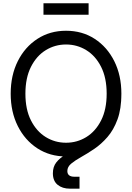

<svg xmlns="http://www.w3.org/2000/svg" viewBox="-20 -923 789 1147"><path d="M374.5 11.7Q278.3 11.7 203.6 -36.6Q128.9 -85 86.4 -169.7Q43.9 -254.4 43.9 -363.3Q43.9 -473.1 86.4 -557.9Q128.9 -642.6 203.6 -690.9Q278.3 -739.3 374.5 -739.3Q471.2 -739.3 545.7 -690.9Q620.1 -642.6 662.6 -557.9Q705.1 -473.1 705.1 -363.3Q705.1 -254.4 662.6 -169.7Q620.1 -85 545.7 -36.6Q471.2 11.7 374.5 11.7ZM374.5 -70.3Q440.4 -70.3 495.6 -104.2Q550.8 -138.2 584 -203.6Q617.2 -269 617.2 -363.3Q617.2 -458 584 -523.7Q550.8 -589.4 495.6 -623.3Q440.4 -657.2 374.5 -657.2Q308.6 -657.2 253.4 -623.3Q198.2 -589.4 165 -523.7Q131.8 -458 131.8 -363.3Q131.8 -269 165 -203.6Q198.2 -138.2 253.4 -104.2Q308.6 -70.3 374.5 -70.3ZM397.5 204.1Q352.5 204.1 324.2 180.9Q295.9 157.7 295.9 112.3Q295.9 73.2 316.2 47.4Q336.4 21.5 369.6 2.2Q402.8 -17.1 442.6 -35.9Q482.4 -54.7 522.2 -79.1Q562 -103.5 595.2 -139.6Q628.4 -175.8 648.7 -230Q668.9 -284.2 668.9 -363.3H705.1Q705.1 -272.5 681.9 -209.5Q658.7 -146.5 621.8 -104.2Q585 -62 543.7 -33.9Q502.4 -5.9 465.6 14.6Q428.7 35.2 405.5 54.4Q382.3 73.7 382.3 98.6Q382.3 132.8 424.8 132.8H455.1V204.1ZM509.3 -903.3V-835H239.7V-903.3Z"/></svg>

Font: Inter Display
Style: Regular
Weight: 400
Designer: Rasmus Andersson
Foundry: rsms
Version: Version 4.001;git-9221beed3